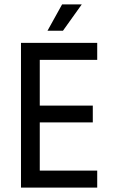

<svg xmlns="http://www.w3.org/2000/svg" viewBox="-20 -849 525 869"><path d="M420 0H75V-655H420V-578H160V-371H400V-295H160V-77H420ZM350 -829 265 -710H195L261 -829Z"/></svg>

Font: RopaSansRegular
Style: Regular
Weight: 400
Designer: Botio Nikoltchev
Foundry: Botjo Nikoltchev
Version: Version 1.002